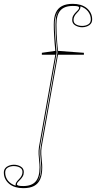

<svg xmlns="http://www.w3.org/2000/svg" viewBox="-25 -765 520 1000"><path d="M178 0 263 -480H193V-490L263 -500Q259 -541 257 -576.5Q255 -612 255 -637Q255 -675 265.5 -698.5Q276 -722 298 -733.5Q320 -745 354 -745Q376 -745 394.5 -739.5Q413 -734 426.5 -723Q440 -712 447.5 -697Q455 -682 455 -664Q455 -650 447.5 -641Q440 -632 428 -627.5Q416 -623 403 -623Q384 -623 367.5 -632.5Q351 -642 351 -661Q351 -674 356.5 -683.5Q362 -693 369 -700Q376 -707 381.5 -713Q387 -719 387 -725Q387 -730 380 -732Q373 -734 354 -734Q310 -734 289.5 -710.5Q269 -687 269 -637Q269 -613 270 -589Q271 -565 273 -542.5Q275 -520 277 -500L412 -490V-480H277L192 0Q189 20 190 39Q191 58 193 75Q195 92 195 107Q195 144 184.5 168Q174 192 152.5 203.5Q131 215 96 215Q74 215 55.5 209.5Q37 204 23.5 193Q10 182 2.5 167Q-5 152 -5 134Q-5 120 2.5 111Q10 102 22 97.5Q34 93 47 93Q67 93 83 102.5Q99 112 99 131Q99 144 93.5 153.5Q88 163 81 170Q74 177 68.5 183Q63 189 63 195Q63 199 70 201.5Q77 204 96 204Q140 204 160.5 180.5Q181 157 181 107Q181 92 179 75Q177 58 176 39Q175 20 178 0ZM358 -661Q358 -645 371.5 -637.5Q385 -630 403 -630Q421 -630 434.5 -638Q448 -646 448 -664Q448 -676 444 -686.5Q440 -697 433 -706Q426 -715 416 -721.5Q406 -728 394 -732V-729Q394 -722 390 -715Q386 -708 375 -697Q367 -689 362.5 -680Q358 -671 358 -661ZM184 -5Q180 17 181 39Q182 61 184 78.5Q186 96 186 107Q186 118 185.5 128Q185 138 183 147Q178 170 165 185Q177 173 183.5 154Q190 135 190 107Q190 96 188 78.5Q186 61 185 39Q184 17 188 -5L274 -490Q270 -526 268 -551.5Q266 -577 265 -597.5Q264 -618 264 -637Q264 -648 265 -658Q266 -668 267 -677Q272 -700 285 -715Q277 -707 271.5 -696Q266 -685 263 -670.5Q260 -656 260 -637Q260 -623 261 -604.5Q262 -586 264 -559Q266 -532 270 -490ZM92 131Q92 120 86 113.5Q80 107 69.5 103.5Q59 100 47 100Q29 100 15.5 108Q2 116 2 134Q2 146 6 157Q10 168 17 176.5Q24 185 34 191.5Q44 198 56 202V199Q56 191 60.5 184Q65 177 75 167Q83 159 87.5 150Q92 141 92 131Z"/></svg>

Font: Kalnia Glaze Thin
Style: Regular
Weight: 100
Designer: Frida Medrano
Foundry: Frida Medrano
Version: Version 1.110